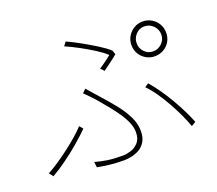

<svg xmlns="http://www.w3.org/2000/svg" viewBox="-125 -914 1251 1107"><g transform="rotate(-20 500.0 -360.5)"><path d="M757 -590Q757 -559 778.5 -536.5Q800 -514 831 -514Q863 -514 885.5 -536.5Q908 -559 908 -590Q908 -621 885.5 -644Q863 -667 831 -667Q800 -667 778.5 -644Q757 -621 757 -590ZM725 -590Q725 -620 739.5 -644Q754 -668 778 -682.5Q802 -697 831 -697Q861 -697 885.5 -682.5Q910 -668 924 -644Q938 -620 938 -590Q938 -560 924 -536Q910 -512 885.5 -498Q861 -484 831 -484Q802 -484 778 -498Q754 -512 739.5 -536Q725 -560 725 -590ZM509 -525Q531 -539 552.5 -555Q574 -571 586 -581Q564 -602 525 -627Q486 -652 441.5 -676Q397 -700 358 -717L376 -740Q412 -724 457 -699Q502 -674 544.5 -647.5Q587 -621 612 -598L620 -573Q612 -566 601.5 -558Q591 -550 579 -541Q567 -532 554.5 -522.5Q542 -513 529 -504ZM293 -31Q328 -21 366 -15Q404 -9 462 -9Q483 -9 510 -17Q537 -25 557.5 -47.5Q578 -70 578 -111Q578 -139 565.5 -169.5Q553 -200 532 -231Q511 -262 486 -293Q461 -324 436 -353Q422 -370 403.5 -389Q385 -408 368 -425L389 -446Q403 -430 420.5 -410Q438 -390 454 -372Q494 -328 529 -284Q564 -240 585.5 -196Q607 -152 607 -108Q607 -66 590.5 -40.5Q574 -15 550 -2.5Q526 10 501.5 14.5Q477 19 462 19Q408 19 368 14Q328 9 297 3ZM893 -33Q881 -67 862 -108Q843 -149 819.5 -191Q796 -233 770 -270.5Q744 -308 717 -335L740 -351Q768 -319 795 -280Q822 -241 846 -199.5Q870 -158 889 -119Q908 -80 920 -49ZM300 -233Q270 -203 227 -166Q184 -129 136 -94Q88 -59 44 -34L25 -59Q55 -75 91 -99Q127 -123 163 -150.5Q199 -178 230.5 -205.5Q262 -233 282 -255Z"/></g></svg>

Font: Noto Sans JP
Style: Regular
Weight: 100
Designer: Ryoko NISHIZUKA 西塚涼子 (kana, bopomofo & ideographs); Paul D. Hunt (Latin, Greek & Cyrillic); Sandoll Communications 산돌커뮤니
Foundry: Adobe
Version: Version 2.004;hotconv 1.0.118;makeotfexe 2.5.65603